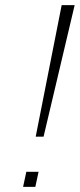

<svg xmlns="http://www.w3.org/2000/svg" viewBox="-20 -731 312 751"><path d="M150.4 -196.3H119.6L221.2 -710.9H272ZM118.2 0H70.3L83 -59.1H130.9Z"/></svg>

Font: Ufes Sans Thin
Style: Italic
Weight: 100
Designer: Ricardo Esteves & Thais Bronze
Foundry: ProDesignUfes - Ricardo Esteves, Thais Bronze
Version: Version 2.0